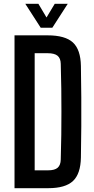

<svg xmlns="http://www.w3.org/2000/svg" viewBox="-20 -985 493 1005"><path d="M56 0V-800H229Q321 -800 361.5 -762.8Q402 -725.5 403.5 -640Q405 -554.5 405.5 -477.2Q406 -400 405.5 -323.2Q405 -246.5 403.5 -160.5Q402 -75 362 -37.5Q322 0 232.5 0ZM161.5 -93.5H232.5Q266.5 -93.5 282 -107.2Q297.5 -121 298 -150Q300 -218 300.8 -279.5Q301.5 -341 301.5 -400.5Q301.5 -460 300.8 -521.5Q300 -583 298 -651Q297.5 -679.5 281.5 -693Q265.5 -706.5 229 -706.5H161.5ZM193 -840 112.5 -965H181L223.5 -893.5L266.5 -965H334.5L254 -840Z"/></svg>

Font: Big Shoulders Medium
Style: Regular
Weight: 500
Designer: Patric King
Foundry: XO Type Co
Version: Version 2.002